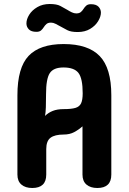

<svg xmlns="http://www.w3.org/2000/svg" viewBox="-20 -931 643 959"><path d="M211 -59Q211 8 141 8Q107 8 87 -9Q67 -26 67 -59V-455Q67 -593 123 -652Q179 -711 298 -711Q420 -711 478 -651Q536 -591 536 -455V-59Q536 8 466 8Q432 8 412 -9Q392 -26 392 -59V-300Q373 -283 350.5 -271Q328 -259 298 -259Q254 -259 232.5 -243Q211 -227 211 -186ZM205 -352Q221 -368 243.5 -377Q266 -386 298 -386Q336 -386 356.5 -392Q377 -398 385 -415Q393 -432 393 -465Q393 -539 372 -566.5Q351 -594 297 -594Q247 -594 228.5 -565.5Q210 -537 210 -461Q210 -422 209 -395Q208 -368 205 -352ZM162 -772Q136 -772 124 -784.5Q112 -797 112 -814Q112 -835 126 -857.5Q140 -880 166.5 -895.5Q193 -911 228 -911Q263 -911 281 -901.5Q299 -892 316 -882Q327 -875 338.5 -869.5Q350 -864 361 -864Q376 -864 384 -871Q392 -878 397.5 -887Q403 -896 411 -903Q419 -910 434 -910Q460 -910 472 -897.5Q484 -885 484 -868Q484 -848 470 -825Q456 -802 430 -786.5Q404 -771 368 -771Q334 -771 316 -780.5Q298 -790 280 -800Q269 -806 257.5 -812Q246 -818 235 -818Q220 -818 212 -811Q204 -804 198.5 -795Q193 -786 185 -779Q177 -772 162 -772Z"/></svg>

Font: Madimi One
Style: Regular
Weight: 400
Designer: Taurai Valerie Mtake, Mirko Velimirovic
Foundry: TaVaTake
Version: Version 1.000; ttfautohint (v1.8.4.7-5d5b)